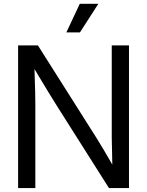

<svg xmlns="http://www.w3.org/2000/svg" viewBox="-20 -959 750 979"><path d="M72.3 0H160.2V-421.9C160.2 -454.1 159.2 -516.6 155.8 -606.9C208 -519.5 249 -452.1 269 -420.9L535.6 0H637.7V-727.5H549.8V-257.8C549.8 -233.4 551.3 -170.4 552.7 -119.6C523.4 -171.4 490.2 -226.6 473.1 -253.9L173.3 -727.5H72.3ZM318.4 -793.9H387.7L481.4 -939.5H386.7Z"/></svg>

Font: Raveo Display Display
Style: Regular
Weight: 400
Designer: Jakub Foglar, Rasmus Andersson (Inter)
Foundry: Jakubfoglar.com
Version: Version 1.100;Glyphs 3.2.3 (3260)